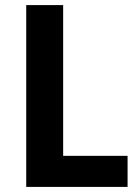

<svg xmlns="http://www.w3.org/2000/svg" viewBox="-20 -800 549 754"><path d="M83 -66V-780H228V-188H481V-66Z"/></svg>

Font: Noto Sans Malayalam UI SemiCondensed
Style: Bold
Weight: 700
Width: 4
Designer: Jelle Bosma - Monotype Design Team
Foundry: Monotype Imaging Inc.
Version: Version 2.104; ttfautohint (v1.8.4.7-5d5b)